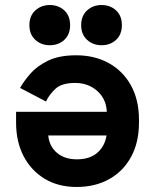

<svg xmlns="http://www.w3.org/2000/svg" viewBox="-20 -730 618 764"><path d="M533 -254V-242Q533 -164 502 -106.5Q471 -49 415 -17.5Q359 14 285 14Q212 14 158 -18.5Q104 -51 74 -108.5Q44 -166 44 -242V-285H405Q403 -336 367 -368Q331 -400 279 -400Q226 -400 201 -377Q176 -354 163 -326L60 -380Q74 -406 100.5 -436.5Q127 -467 171 -488.5Q215 -510 283 -510Q357 -510 413.5 -478.5Q470 -447 501.5 -389.5Q533 -332 533 -254ZM172 -191Q176 -148 206.5 -122Q237 -96 286 -96Q337 -96 367 -122Q397 -148 404 -191ZM303 -630Q303 -667 326.5 -688.5Q350 -710 384 -710Q419 -710 442 -688.5Q465 -667 465 -630Q465 -593 442 -571.5Q419 -550 384 -550Q350 -550 326.5 -571.5Q303 -593 303 -630ZM97 -630Q97 -667 120.5 -688.5Q144 -710 178 -710Q213 -710 236 -688.5Q259 -667 259 -630Q259 -593 236 -571.5Q213 -550 178 -550Q144 -550 120.5 -571.5Q97 -593 97 -630Z"/></svg>

Font: Space 7353
Style: Regular
Weight: 400
Designer: Christine Claussen + Ruben Lyon  (Space 7353)
Version: Version 1.000;FEAKit 1.0